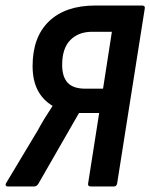

<svg xmlns="http://www.w3.org/2000/svg" viewBox="-33 -675 544 695"><path d="M-5 0Q-10 0 -12 -3.5Q-14 -7 -11 -12L103 -202Q116 -226 129.5 -248Q143 -270 157 -291V-292Q122 -313 103.5 -348.5Q85 -384 85 -436Q85 -541 144.5 -598Q204 -655 312 -655H481Q493 -655 491 -644L391 -11Q389 0 379 0H296Q284 0 286 -11L326 -266H253L106 -10Q100 0 90 0ZM276 -354H340L372 -560H301Q251 -560 221.5 -530Q192 -500 192 -440Q192 -397 212 -375.5Q232 -354 276 -354Z"/></svg>

Font: Sofia Sans Condensed
Style: Bold Italic
Weight: 700
Italic angle: -9°
Version: Version 4.100